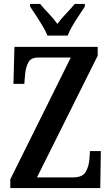

<svg xmlns="http://www.w3.org/2000/svg" viewBox="-20 -951 565 971"><path d="M32 0V-44L338 -660H174Q136 -660 123 -635Q110 -610 107 -575L103 -527H48L53 -714H474V-669L167 -54H350Q397 -54 413 -81Q429 -108 432 -144L435 -187H490L487 0ZM220 -771Q211 -794 195 -820.5Q179 -847 162 -873Q145 -899 132 -918V-931H183Q201 -909 226.5 -882.5Q252 -856 270 -830Q289 -856 314.5 -882.5Q340 -909 358 -931H409V-918Q397 -899 379.5 -873Q362 -847 346.5 -820.5Q331 -794 322 -771Z"/></svg>

Font: Noto Serif ExtraCondensed SemiBold
Style: Regular
Weight: 600
Width: 2
Designer: Monotype Design Team
Foundry: Monotype Imaging Inc.
Version: Version 2.015; ttfautohint (v1.8.4.7-5d5b)